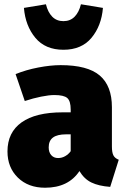

<svg xmlns="http://www.w3.org/2000/svg" viewBox="-20 -859 591 899"><path d="M536 -111 496 16Q442 12 408 -4.5Q374 -21 352 -58Q300 20 191 20Q112 20 63.5 -27.5Q15 -75 15 -150Q15 -239 81 -286Q147 -333 273 -333H311V-346Q311 -386 295 -400Q279 -414 234 -414Q210 -414 172.5 -406.5Q135 -399 96 -386L53 -512Q102 -532 159.5 -543Q217 -554 264 -554Q390 -554 447 -505.5Q504 -457 504 -357V-173Q504 -145 511 -131.5Q518 -118 536 -111ZM311 -151V-230H290Q248 -230 228 -215Q208 -200 208 -169Q208 -146 220 -132.5Q232 -119 252 -119Q270 -119 285.5 -128Q301 -137 311 -151ZM92 -822 195 -839Q204 -802 224.5 -781Q245 -760 277 -760Q309 -760 329.5 -781Q350 -802 359 -839L462 -822Q455 -738 408.5 -682Q362 -626 277 -626Q192 -626 145.5 -682Q99 -738 92 -822Z"/></svg>

Font: Fira Sans Black
Style: Regular
Weight: 900
Designer: Carrois Corporate & Edenspiekermann AG
Foundry: Carrois Corporate GbR & Edenspiekermann AG
Version: Version 4.203